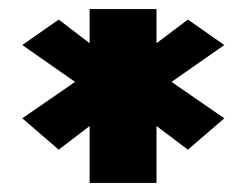

<svg xmlns="http://www.w3.org/2000/svg" viewBox="-20 -694 514 422"><path d="M324 -417 393 -365 473 -434 357 -514 473 -595 393 -651 324 -599V-674H177V-599L109 -651L29 -595L145 -514L29 -434L109 -365L177 -417V-292H324Z"/></svg>

Font: Charger
Style: Hemi
Weight: 900
Designer: Jasper
Foundry: Cannot Into Space Fonts
Version: Version 0.99